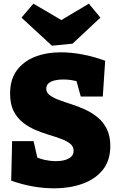

<svg xmlns="http://www.w3.org/2000/svg" viewBox="-20 -1010 643 1046"><path d="M232 -527Q232 -506 251 -491.5Q270 -477 301 -465.5Q332 -454 369.5 -442Q407 -430 444 -413Q481 -396 512 -370.5Q543 -345 562 -307Q581 -269 581 -215Q581 -135 539.5 -84Q498 -33 428.5 -8.5Q359 16 275 16Q218 16 158.5 5.5Q99 -5 41 -26L46 -241H163L189 -126L171 -157Q196 -145 226 -138.5Q256 -132 284 -132Q311 -132 333 -138Q355 -144 368 -156.5Q381 -169 381 -188Q381 -212 362.5 -227Q344 -242 313 -253.5Q282 -265 245 -276Q208 -287 171 -303Q134 -319 103 -344Q72 -369 53.5 -406.5Q35 -444 35 -500Q35 -577 71.5 -626.5Q108 -676 170.5 -700.5Q233 -725 311 -725Q367 -725 429 -713.5Q491 -702 553 -679L540 -484H420L393 -582L413 -563Q392 -570 369.5 -573.5Q347 -577 324 -577Q299 -577 278 -572Q257 -567 244.5 -556Q232 -545 232 -527ZM464 -990 527 -914 375 -772 263 -761 97 -914 162 -990 387 -858 246 -860Z"/></svg>

Font: Bitter Thin Black
Style: Regular
Weight: 900
Version: Version 3.020